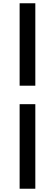

<svg xmlns="http://www.w3.org/2000/svg" viewBox="-20 -871 336 1174"><path d="M100 -347H196V-851H100ZM100 283H196V-234H100Z"/></svg>

Font: Source Han Sans CN
Style: Bold
Weight: 700
Designer: Ryoko NISHIZUKA 西塚涼子 (kana, bopomofo & ideographs); Paul D. Hunt (Latin, Greek & Cyrillic); Sandoll Communications 산돌커뮤니
Foundry: Adobe
Version: Version 2.001;hotconv 1.0.107;makeotfexe 2.5.65593